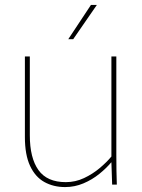

<svg xmlns="http://www.w3.org/2000/svg" viewBox="-20 -749 576 779"><path d="M244 10Q197 10 160 -10.5Q123 -31 102 -76Q81 -121 81 -193V-520H101V-200Q101 -108 136 -59Q171 -10 247 -10Q286 -10 321 -26.5Q356 -43 384.5 -67Q413 -91 432 -114V-520H452V-120Q452 -84 452.5 -56Q453 -28 454 0H435L432 -90H431Q412 -67 383 -43.5Q354 -20 318.5 -5Q283 10 244 10ZM257 -590 349 -729H373L277 -590Z"/></svg>

Font: Murecho Thin
Style: Regular
Weight: 100
Designer: Neil Summerour
Foundry: Positype
Version: Version 1.010